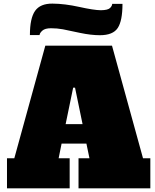

<svg xmlns="http://www.w3.org/2000/svg" viewBox="-20 -1027 846 1047"><path d="M337.9 -350.1H430.2L389.2 -548.8H378.9ZM408.2 -164.1H467.8L451.2 -244.1H315.9L299.8 -164.1H359.9V0H18.1V-164.1H58.1L227.1 -777.8H590.8L759.8 -164.1H799.8V0H408.2ZM143.1 -835.9Q143.1 -927.7 171.4 -967.8Q199.7 -1007.8 266.1 -1007.3Q333 -1006.8 412.1 -989.3Q491.2 -971.7 529.8 -971.2Q568.4 -971.7 580.1 -983.4Q591.8 -995.1 591.8 -1005.9H647.9Q647.9 -913.6 622.1 -874.5Q596.2 -835 524.9 -835Q476.1 -835 416 -847.7Q355.5 -860.4 323.2 -867.2Q291 -873 258.3 -873Q225.6 -873 210.9 -859.9Q196.3 -846.7 195.8 -835.9Z"/></svg>

Font: AlfaSlabOne-Regular
Style: Regular
Weight: 400
Designer: JM Sole
Foundry: JM Sole
Version: Version 1.001